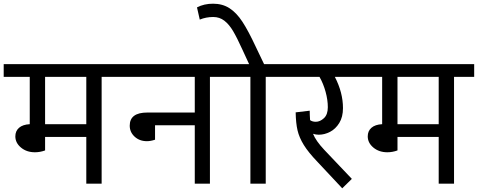

<svg xmlns="http://www.w3.org/2000/svg" viewBox="-40 -994 2586 1039"><path d="M619 -578H510V0H427V-253H204V-180Q177 -170 149 -170Q104 -170 73.5 -195.5Q43 -221 43 -256Q43 -285 63 -302.5Q83 -320 121 -322V-578H-20V-647H619ZM427 -578H204V-322H427Z M1206 -578H1096V0H1014V-316H799V-238Q775 -230 755 -230Q715 -230 688.5 -254.5Q662 -279 662 -314Q662 -385 757 -385H1014V-578H599V-647H1206Z M1508 -578H1398V0H1315V-578H1186V-647H1308L1272 -725Q1243 -789 1221.5 -825.5Q1200 -862 1174 -882Q1148 -902 1114 -902Q1075 -902 1041 -888L1026 -954Q1064 -974 1113 -974Q1164 -974 1202 -949.5Q1240 -925 1272 -876Q1304 -827 1344 -741L1389 -647H1508Z M1907 -578H1772Q1816 -493 1816 -409Q1816 -361 1796 -328.5Q1776 -296 1746 -280.5Q1716 -265 1685 -265Q1669 -265 1654 -270Q1669 -232 1714 -184L1864 -26L1812 25L1679 -117Q1629 -169 1604 -209.5Q1579 -250 1570 -289Q1561 -328 1560 -386L1636 -395Q1636 -374 1638 -344Q1650 -335 1669 -335Q1692 -335 1713 -354.5Q1734 -374 1734 -414Q1734 -453 1722 -497Q1710 -541 1689 -578H1488V-647H1907Z M2526 -578H2417V0H2334V-253H2111V-180Q2084 -170 2056 -170Q2011 -170 1980.5 -195.5Q1950 -221 1950 -256Q1950 -285 1970 -302.5Q1990 -320 2028 -322V-578H1887V-647H2526ZM2334 -578H2111V-322H2334Z"/></svg>

Font: Martel Sans
Style: Regular
Weight: 400
Designer: Dan Reynolds and Mathieu Réguer
Foundry: Dan Reynolds and Mathieu Réguer
Version: Version 1.002; ttfautohint (v1.1) -l 5 -r 5 -G 72 -x 0 -D la